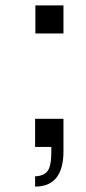

<svg xmlns="http://www.w3.org/2000/svg" viewBox="-20 -544 318 711"><path d="M215 -524V-420H111V-524ZM110 -104H215V16Q215 147 110 147V109Q153 107 163 76Q170 58 170 18V0H110Z"/></svg>

Font: SolaimanLipi Normal
Style: Regular
Weight: 400
Designer: Solaiman Karim
Foundry: Ekushey
Version: Designed by Solaiman Karim | Developed Version 2.002 : Al Ma